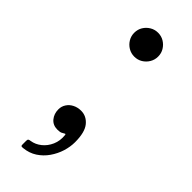

<svg xmlns="http://www.w3.org/2000/svg" viewBox="-231 -565 750 750"><g transform="rotate(45 144.5 -190.0)"><path d="M77 -49Q77 -24.5 91.2 -7.2Q105.5 10 130 10Q138 10 143.8 9Q149.5 8 155.5 4Q159.5 1.5 162.8 0Q166 -1.5 166.5 4.5Q169.5 33 159 57Q148.5 81 129.5 96.2Q110.5 111.5 87.5 115Q82 115.5 78.5 117.5Q75 119.5 75 126.5V148Q75 154.5 78 155.2Q81 156 86.5 155.5Q117.5 152.5 141.2 137Q165 121.5 181.2 98Q197.5 74.5 205.8 47.8Q214 21 214 -4Q214 -59 193.8 -83.5Q173.5 -108 144 -108Q125 -108 109.8 -100.2Q94.5 -92.5 85.8 -79Q77 -65.5 77 -49ZM75 -470Q75 -452 84 -437Q93 -422 108 -413Q123 -404 141 -404Q159.5 -404 174.2 -413Q189 -422 198 -437Q207 -452 207 -470Q207 -488.5 198 -503.2Q189 -518 174.2 -527Q159.5 -536 141 -536Q123 -536 108 -527Q93 -518 84 -503.2Q75 -488.5 75 -470Z"/></g></svg>

Font: Besley
Style: Regular
Weight: 400
Designer: Owen Earl
Foundry: indestructible type*
Version: Version 4.000